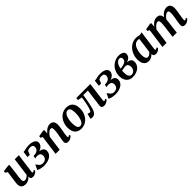

<svg xmlns="http://www.w3.org/2000/svg" viewBox="566 -2441 4327 4327"><g transform="rotate(-45 2729.5 -277.5)"><path d="M67.4 -119.1Q67.4 -135.7 69.1 -156.5Q70.8 -177.2 73.7 -199.7Q76.7 -222.2 80.1 -245.6Q83.5 -269 86.4 -291.5L111.8 -469.7L56.6 -504.4L64.5 -547.9L227.1 -567.9L251.5 -556.2L217.8 -287.6Q212.4 -243.7 206.8 -205.3Q201.2 -167 201.2 -138.7Q201.2 -117.7 204.8 -103.5Q208.5 -89.4 215.8 -81.1Q223.1 -72.8 233.6 -69.1Q244.1 -65.4 257.8 -65.4Q273.4 -65.4 288.8 -70.6Q304.2 -75.7 318.1 -84.5Q332 -93.3 344.5 -104.5Q356.9 -115.7 367.2 -127.9L425.8 -564H556.6L494.6 -102.5Q489.7 -65.4 510.3 -65.4Q514.2 -65.4 518.3 -66.7Q522.5 -67.9 527.8 -70.8Q533.2 -73.7 540.5 -79.1Q547.9 -84.5 558.1 -92.8L572.3 -61Q568.8 -55.2 558.1 -43.5Q547.4 -31.7 530.3 -20Q513.2 -8.3 491 0.5Q468.8 9.3 442.9 9.3Q398.9 9.3 380.9 -12.2Q362.8 -33.7 369.6 -68.4L367.7 -71.3Q355 -56.2 338.6 -41.7Q322.3 -27.3 302 -15.9Q281.7 -4.4 256.8 2.7Q231.9 9.8 202.1 9.8Q177.2 9.8 153.3 3.4Q129.4 -2.9 110.4 -18.1Q91.3 -33.2 79.6 -57.9Q67.9 -82.5 67.4 -119.1Z M671.4 -154.8 728.5 -81.5Q742.7 -68.8 761.7 -59.6Q780.8 -50.3 807.6 -50.3Q841.3 -50.3 865.7 -59.1Q890.1 -67.9 906.2 -84Q922.4 -100.1 930.2 -122.6Q938 -145 938 -172.4Q938 -191.9 932.6 -208.3Q927.2 -224.6 913.8 -236.3Q900.4 -248 877.7 -254.6Q855 -261.2 820.8 -261.2L766.6 -251L778.3 -315.9L821.3 -320.3Q857.4 -323.7 881.6 -335.9Q905.8 -348.1 920.2 -365.2Q934.6 -382.3 940.7 -402.3Q946.8 -422.4 946.8 -441.9Q946.8 -473.1 924.6 -491.2Q902.3 -509.3 854.5 -509.3Q837.9 -509.3 824 -506.1Q810.1 -502.9 799.1 -498.5Q788.1 -494.1 780.5 -488.8Q772.9 -483.4 769.5 -479L738.8 -395H665.5L683.1 -540Q707 -540 725.8 -544.2Q744.6 -548.3 765.1 -553.5Q785.6 -558.6 811.3 -562.7Q836.9 -566.9 875.5 -566.9Q922.9 -566.9 960.2 -558.6Q997.6 -550.3 1023.2 -534.7Q1048.8 -519 1062.5 -497.1Q1076.2 -475.1 1076.2 -447.3Q1076.2 -419.9 1064.9 -396.5Q1053.7 -373 1035.2 -354Q1016.6 -335 992.9 -320.8Q969.2 -306.6 943.8 -298.3Q1006.3 -295.9 1040.5 -265.6Q1074.7 -235.4 1074.7 -184.1Q1074.7 -137.2 1052.2 -101.3Q1029.8 -65.4 991.7 -41.3Q953.6 -17.1 903.1 -4.6Q852.5 7.8 796.4 7.8Q761.7 7.8 732.9 3.7Q704.1 -0.5 681.2 -6.8Q658.2 -13.2 641.1 -20.5Q624 -27.8 613.3 -34.7Z M1227.1 -470.2 1176.8 -499 1185.1 -542.5 1339.4 -567.9 1363.8 -556.2 1355.5 -455.1Q1373 -479.5 1394.5 -500.2Q1416 -521 1440.2 -535.9Q1464.4 -550.8 1491 -559.3Q1517.6 -567.9 1545.4 -567.9Q1572.3 -567.9 1594.5 -560.3Q1616.7 -552.7 1632.8 -535.4Q1648.9 -518.1 1657.7 -489.7Q1666.5 -461.4 1666.5 -420.4Q1666.5 -406.2 1664.1 -385Q1661.6 -363.8 1658 -339.8Q1654.3 -315.9 1649.9 -291.5Q1645.5 -267.1 1642.1 -246.6Q1639.2 -228 1635.5 -208Q1631.8 -188 1628.9 -168.5Q1626 -148.9 1623.8 -130.6Q1621.6 -112.3 1621.1 -96.2Q1620.6 -78.6 1624.8 -71.8Q1628.9 -64.9 1636.2 -64.9Q1643.6 -64.9 1652.8 -69.6Q1662.1 -74.2 1679.7 -87.4L1693.8 -56.2Q1690.4 -51.3 1679.9 -40.3Q1669.4 -29.3 1652.6 -18.1Q1635.7 -6.8 1613.3 1.7Q1590.8 10.3 1563.5 10.3Q1538.6 10.3 1522.5 4.4Q1506.3 -1.5 1497.1 -11.7Q1487.8 -22 1484.4 -35.6Q1481 -49.3 1481.4 -64.9Q1481.9 -78.1 1484.1 -95.9Q1486.3 -113.8 1489.5 -133.5Q1492.7 -153.3 1496.6 -174.6Q1500.5 -195.8 1504.4 -216.3Q1507.8 -236.8 1512.2 -261Q1516.6 -285.2 1520.3 -310.5Q1523.9 -335.9 1526.4 -361.1Q1528.8 -386.2 1528.8 -408.2Q1528.8 -431.2 1525.6 -445.3Q1522.5 -459.5 1516.8 -467Q1511.2 -474.6 1502.7 -477.3Q1494.1 -480 1482.9 -480Q1466.8 -480 1448.5 -470.9Q1430.2 -461.9 1411.6 -446.3Q1393.1 -430.7 1375.7 -409.4Q1358.4 -388.2 1343.8 -363.8L1293.9 0H1163.6Z M1770.5 -213.4Q1769 -260.3 1778.1 -304.9Q1787.1 -349.6 1804.9 -389.2Q1822.8 -428.7 1848.9 -461.7Q1875 -494.6 1908.4 -518.3Q1941.9 -542 1981.9 -555.2Q2022 -568.4 2067.9 -568.4Q2168.5 -568.4 2222.2 -510.5Q2275.9 -452.6 2278.3 -344.2Q2279.3 -297.4 2270.5 -252.4Q2261.7 -207.5 2243.9 -168Q2226.1 -128.4 2199.7 -95.2Q2173.3 -62 2139.9 -38.3Q2106.4 -14.6 2066.2 -1.2Q2025.9 12.2 1980.5 12.2Q1879.4 12.2 1826.7 -46.4Q1773.9 -105 1770.5 -213.4ZM2000.5 -49.3Q2025.4 -49.3 2045.2 -62.3Q2064.9 -75.2 2080.1 -97.4Q2095.2 -119.6 2106 -149.2Q2116.7 -178.7 2123 -211.4Q2129.4 -244.1 2132.1 -278.6Q2134.8 -313 2134.3 -345.2Q2132.3 -427.7 2111.3 -465.6Q2090.3 -503.4 2050.3 -503.4Q2025.4 -503.4 2005.4 -490.7Q1985.4 -478 1969.7 -456.1Q1954.1 -434.1 1943.1 -405.3Q1932.1 -376.5 1925.3 -344Q1918.5 -311.5 1915.5 -277.8Q1912.6 -244.1 1913.6 -212.4Q1915.5 -129.4 1936.3 -89.4Q1957 -49.3 2000.5 -49.3Z M2326.2 7.8Q2321.8 7.8 2314.5 6.6Q2307.1 5.4 2299.6 3.7Q2292 2 2286.1 -0.2Q2280.3 -2.4 2279.8 -3.9L2308.6 -128.9Q2310.5 -127.4 2320.1 -124.8Q2329.6 -122.1 2341.3 -119.1Q2353 -116.2 2363.8 -114.3Q2374.5 -112.3 2378.4 -112.3Q2383.8 -112.3 2389.4 -117.9Q2395 -123.5 2400.4 -133.3Q2412.1 -153.3 2423.6 -190.4Q2435.1 -227.5 2445.6 -274.4Q2456.1 -321.3 2465.1 -374.3Q2474.1 -427.2 2481 -479L2376.5 -500.5L2384.3 -559.6H2829.6L2770.5 -102.5Q2768.1 -81.1 2773.7 -73Q2779.3 -64.9 2786.1 -64.9Q2793 -64.9 2803 -69.8Q2813 -74.7 2830.1 -87.4L2844.2 -56.2Q2838.9 -47.9 2825.7 -36.6Q2812.5 -25.4 2794.7 -15.1Q2776.9 -4.9 2755.1 2.4Q2733.4 9.8 2710.9 9.8Q2670.9 9.8 2648.7 -9.3Q2626.5 -28.3 2631.8 -68.8L2687 -494.6H2541.5Q2539.6 -479 2535.9 -454.3Q2532.2 -429.7 2527.1 -399.7Q2522 -369.6 2515.6 -335.7Q2509.3 -301.8 2502.2 -267.8Q2495.1 -233.9 2487.5 -201.4Q2480 -168.9 2472.4 -141.4Q2464.8 -113.8 2457.5 -93.3Q2450.2 -72.8 2443.4 -62.5Q2433.6 -47.9 2423.3 -34.9Q2413.1 -22 2399.7 -12.5Q2386.2 -2.9 2368.4 2.4Q2350.6 7.8 2326.2 7.8Z M2943.4 -154.8 3000.5 -81.5Q3014.6 -68.8 3033.7 -59.6Q3052.7 -50.3 3079.6 -50.3Q3113.3 -50.3 3137.7 -59.1Q3162.1 -67.9 3178.2 -84Q3194.3 -100.1 3202.1 -122.6Q3210 -145 3210 -172.4Q3210 -191.9 3204.6 -208.3Q3199.2 -224.6 3185.8 -236.3Q3172.4 -248 3149.7 -254.6Q3127 -261.2 3092.8 -261.2L3038.6 -251L3050.3 -315.9L3093.3 -320.3Q3129.4 -323.7 3153.6 -335.9Q3177.7 -348.1 3192.1 -365.2Q3206.5 -382.3 3212.6 -402.3Q3218.8 -422.4 3218.8 -441.9Q3218.8 -473.1 3196.5 -491.2Q3174.3 -509.3 3126.5 -509.3Q3109.9 -509.3 3095.9 -506.1Q3082 -502.9 3071 -498.5Q3060.1 -494.1 3052.5 -488.8Q3044.9 -483.4 3041.5 -479L3010.7 -395H2937.5L2955.1 -540Q2979 -540 2997.8 -544.2Q3016.6 -548.3 3037.1 -553.5Q3057.6 -558.6 3083.3 -562.7Q3108.9 -566.9 3147.5 -566.9Q3194.8 -566.9 3232.2 -558.6Q3269.5 -550.3 3295.2 -534.7Q3320.8 -519 3334.5 -497.1Q3348.1 -475.1 3348.1 -447.3Q3348.1 -419.9 3336.9 -396.5Q3325.7 -373 3307.1 -354Q3288.6 -335 3264.9 -320.8Q3241.2 -306.6 3215.8 -298.3Q3278.3 -295.9 3312.5 -265.6Q3346.7 -235.4 3346.7 -184.1Q3346.7 -137.2 3324.2 -101.3Q3301.8 -65.4 3263.7 -41.3Q3225.6 -17.1 3175 -4.6Q3124.5 7.8 3068.4 7.8Q3033.7 7.8 3004.9 3.7Q2976.1 -0.5 2953.1 -6.8Q2930.2 -13.2 2913.1 -20.5Q2896 -27.8 2885.3 -34.7Z M3415 -219.7Q3415 -279.8 3429.7 -328.4Q3444.3 -377 3468.8 -414.8Q3493.2 -452.6 3525.1 -480.5Q3557.1 -508.3 3592 -526.1Q3627 -543.9 3662.6 -552.7Q3698.2 -561.5 3730 -561.5Q3772.9 -561.5 3802.7 -553.2Q3832.5 -544.9 3851.3 -531.2Q3870.1 -517.6 3878.7 -500.7Q3887.2 -483.9 3887.2 -466.3Q3887.2 -443.8 3881.1 -423.1Q3875 -402.3 3860.1 -383.5Q3845.2 -364.7 3820.1 -348.6Q3794.9 -332.5 3757.3 -319.3Q3794.4 -319.8 3819.8 -310.3Q3845.2 -300.8 3860.8 -284.9Q3876.5 -269 3883.5 -248.5Q3890.6 -228 3890.6 -207Q3890.6 -165 3872.6 -126Q3854.5 -86.9 3819.8 -56.9Q3785.2 -26.9 3733.6 -8.8Q3682.1 9.3 3615.7 9.3Q3572.3 9.3 3535.6 -5.9Q3499 -21 3472.2 -50.3Q3445.3 -79.6 3430.2 -122.3Q3415 -165 3415 -219.7ZM3614.7 -328.6Q3647.9 -335 3673.8 -344Q3699.7 -353 3717.3 -366.5Q3734.9 -379.9 3744.1 -398.4Q3753.4 -417 3753.4 -441.9Q3753.4 -470.2 3740 -486.6Q3726.6 -502.9 3693.4 -502.9Q3683.6 -502.9 3670.4 -498.5Q3657.2 -494.1 3643.1 -484.6Q3628.9 -475.1 3615 -460.2Q3601.1 -445.3 3589.6 -424.6Q3578.1 -403.8 3570.3 -377Q3562.5 -350.1 3560.5 -316.9ZM3547.9 -188Q3547.9 -157.7 3553.7 -131.8Q3559.6 -106 3571 -87.4Q3582.5 -68.8 3599.4 -58.3Q3616.2 -47.9 3638.7 -47.9Q3661.6 -47.9 3682.6 -57.1Q3703.6 -66.4 3719.7 -84Q3735.8 -101.6 3745.4 -126.5Q3754.9 -151.4 3754.9 -182.1Q3754.9 -202.6 3750.7 -221.2Q3746.6 -239.7 3737.1 -253.7Q3727.5 -267.6 3711.7 -275.6Q3695.8 -283.7 3671.9 -283.7Q3665.5 -283.7 3658.9 -283.2Q3652.3 -282.7 3645 -281.7L3550.3 -266.1Q3548.8 -257.8 3548.1 -247.3Q3547.4 -236.8 3547.4 -226.1Q3547.4 -215.3 3547.6 -205.3Q3547.9 -195.3 3547.9 -188Z M4131.8 9.8Q4088.4 9.8 4057.4 -6.3Q4026.4 -22.5 4006.6 -50.5Q3986.8 -78.6 3977.8 -116.7Q3968.8 -154.8 3968.8 -198.2Q3968.8 -241.2 3978.3 -285.4Q3987.8 -329.6 4006.3 -370.6Q4024.9 -411.6 4052.5 -447.5Q4080.1 -483.4 4116.5 -510.3Q4152.8 -537.1 4197.5 -552.5Q4242.2 -567.9 4295.4 -567.9Q4322.8 -567.9 4352.1 -561.8Q4381.3 -555.7 4403.3 -548.8L4470.2 -567.9L4406.7 -102.1Q4404.3 -82 4409.9 -73.5Q4415.5 -64.9 4423.8 -64.9Q4430.7 -64.9 4440.9 -69.3Q4451.2 -73.7 4468.3 -87.4L4482.9 -56.2Q4479 -50.3 4468.5 -39.3Q4458 -28.3 4441.9 -17.3Q4425.8 -6.3 4404.5 1.7Q4383.3 9.8 4358.4 9.8Q4324.2 9.8 4303.7 -6.3Q4283.2 -22.5 4284.7 -56.2L4280.8 -62.5Q4268.1 -48.3 4252 -35.4Q4235.8 -22.5 4217.3 -12.5Q4198.7 -2.4 4177.2 3.7Q4155.8 9.8 4131.8 9.8ZM4178.2 -68.4Q4192.4 -68.4 4206.5 -73.5Q4220.7 -78.6 4233.9 -87.4Q4247.1 -96.2 4258.8 -107.4Q4270.5 -118.7 4280.8 -130.4L4329.6 -496.6Q4318.8 -500.5 4306.9 -502Q4294.9 -503.4 4282.2 -503.4Q4250.5 -503.4 4225.1 -490.2Q4199.7 -477.1 4180.2 -454.3Q4160.6 -431.6 4147 -401.9Q4133.3 -372.1 4124.5 -339.1Q4115.7 -306.2 4111.6 -272Q4107.4 -237.8 4107.4 -206.5Q4107.4 -141.1 4125.2 -104.7Q4143.1 -68.4 4178.2 -68.4Z M4634.3 -469.7 4583.5 -499 4592.3 -542.5 4746.1 -567.9 4770.5 -556.2 4762.2 -453.6Q4779.3 -477.5 4800.3 -498.5Q4821.3 -519.5 4845.2 -534.9Q4869.1 -550.3 4895.3 -559.1Q4921.4 -567.9 4948.7 -567.9Q4973.6 -567.9 4994.6 -561.8Q5015.6 -555.7 5031.2 -541.5Q5046.9 -527.3 5056.9 -504.6Q5066.9 -481.9 5070.3 -448.7Q5087.4 -475.1 5108.9 -496.8Q5130.4 -518.6 5155 -534.4Q5179.7 -550.3 5207.3 -559.1Q5234.9 -567.9 5264.2 -567.9Q5290.5 -567.9 5312.5 -559.8Q5334.5 -551.8 5350.6 -534.2Q5366.7 -516.6 5375.7 -488.5Q5384.8 -460.4 5384.8 -420.4Q5384.8 -406.2 5382.6 -385.3Q5380.4 -364.3 5377 -340.6Q5373.5 -316.9 5369.4 -292.2Q5365.2 -267.6 5361.8 -246.6Q5358.9 -227.5 5355.5 -208Q5352.1 -188.5 5349.1 -168.9Q5346.2 -149.4 5344 -131.1Q5341.8 -112.8 5341.3 -96.7Q5340.3 -79.1 5344.7 -72Q5349.1 -64.9 5356 -64.9Q5364.3 -64.9 5374.3 -70.3Q5384.3 -75.7 5404.3 -91.8L5418.5 -60.5Q5414.6 -55.2 5403.8 -43.5Q5393.1 -31.7 5376 -19.8Q5358.9 -7.8 5335.9 1.2Q5313 10.3 5284.7 10.3Q5259.8 10.3 5243.9 4.4Q5228 -1.5 5219 -11.7Q5210 -22 5206.5 -35.4Q5203.1 -48.8 5203.6 -64.5Q5204.1 -78.1 5206.1 -95.9Q5208 -113.8 5210.9 -133.8Q5213.9 -153.8 5217.5 -175.3Q5221.2 -196.8 5225.1 -217.8Q5228.5 -237.8 5232.4 -262Q5236.3 -286.1 5239.7 -311.3Q5243.2 -336.4 5245.4 -361.3Q5247.6 -386.2 5247.6 -408.2Q5247.6 -431.2 5244.4 -445.1Q5241.2 -459 5235.4 -466.8Q5229.5 -474.6 5221.7 -477.1Q5213.9 -479.5 5204.1 -479.5Q5188.5 -479.5 5170.9 -471.7Q5153.3 -463.9 5135.7 -449.7Q5118.2 -435.5 5101.3 -416.3Q5084.5 -397 5070.3 -374Q5067.9 -342.8 5064.2 -309.3Q5060.5 -275.9 5056.6 -246.6L5026.4 0H4892.6L4920.4 -216.3Q4923.3 -236.8 4926.5 -261Q4929.7 -285.2 4932.1 -310.3Q4934.6 -335.4 4936 -360.1Q4937.5 -384.8 4937.5 -406.7Q4937 -431.2 4933.8 -445.8Q4930.7 -460.4 4924.8 -468Q4918.9 -475.6 4909.9 -477.8Q4900.9 -480 4888.7 -480Q4873.5 -480 4855.5 -471.4Q4837.4 -462.9 4819.1 -447.8Q4800.8 -432.6 4783.2 -412.4Q4765.6 -392.1 4751 -368.7L4700.7 0H4570.3Z"/></g></svg>

Font: Merriweather Bold
Style: Italic
Weight: 700
Italic angle: -7°
Designer: Eben Sorkin ( eben@eyebytes.com )
Foundry: Eben Sorkin ( eben@eyebytes.com )
Version: Version 1.5; ttfautohint (v0.97) -l 13 -r 13 -G 200 -x 24 -f